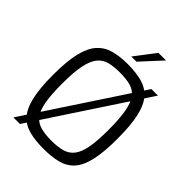

<svg xmlns="http://www.w3.org/2000/svg" viewBox="-258 -1061 1201 1201"><g transform="rotate(45 343.0 -460.5)"><path d="M72 0 557 -736H615L130 0ZM343 6Q272 6 218.5 -7.5Q165 -21 129.5 -59Q94 -97 76.5 -171Q59 -245 59 -365Q59 -485 77 -559.5Q95 -634 131 -673.5Q167 -713 220 -727.5Q273 -742 343 -742Q415 -742 468.5 -727.5Q522 -713 557.5 -673.5Q593 -634 610 -559.5Q627 -485 627 -365Q627 -245 609.5 -171Q592 -97 556.5 -59Q521 -21 468 -7.5Q415 6 343 6ZM343 -65Q399 -65 438 -76Q477 -87 501.5 -118.5Q526 -150 537 -209Q548 -268 548 -365Q548 -466 536.5 -527Q525 -588 500.5 -619Q476 -650 437.5 -660Q399 -670 343 -670Q291 -670 252.5 -660Q214 -650 188.5 -619Q163 -588 150.5 -527Q138 -466 138 -365Q138 -268 148.5 -209Q159 -150 183 -118.5Q207 -87 246.5 -76Q286 -65 343 -65ZM324 -791 428 -927H495L370 -791Z"/></g></svg>

Font: Exo Thin
Style: Regular
Weight: 400
Version: Version 2.000